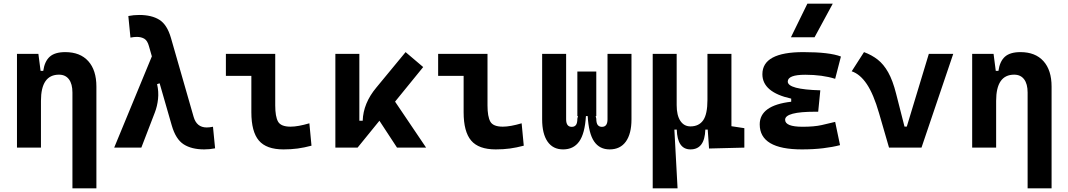

<svg xmlns="http://www.w3.org/2000/svg" viewBox="-20 -815 5899 1060"><path d="M73.7 0V-517.6H191.9L204.1 -423.8H218.8Q226.1 -476.1 254.4 -501.7Q282.7 -527.3 340.3 -527.3Q422.4 -527.3 467.3 -477.5Q512.2 -427.7 512.2 -336.9V224.6H379.9V-304.2Q379.9 -351.6 360.6 -377.2Q341.3 -402.8 305.7 -402.8Q206.1 -402.8 206.1 -258.3V0Z M610.4 0 818.4 -503.9 802.2 -560.5Q793.9 -590.8 776.9 -601.1Q759.8 -611.3 734.9 -611.3Q719.7 -611.3 700.2 -607.4L688.5 -726.6Q717.3 -732.4 748.5 -732.4Q817.4 -732.4 860.1 -705.6Q902.8 -678.7 923.8 -605.5L1048.8 -170.4Q1065.4 -111.3 1121.1 -111.3Q1136.2 -111.3 1155.8 -115.2L1167.5 3.9Q1138.7 9.8 1107.4 9.8Q1037.6 9.8 993.9 -18.3Q950.2 -46.4 928.2 -122.6L861.3 -355L847.2 -350.6Q856.9 -308.6 852.5 -268.3Q848.1 -228 835 -194.3L760.3 0Z M1544.9 9.8Q1450.7 9.8 1409.2 -39.1Q1367.7 -87.9 1367.7 -195.3V-396H1227.1V-517.6H1499.5V-232.9Q1499.5 -171.4 1515.1 -143.6Q1530.8 -115.7 1584 -115.7Q1625 -115.7 1688 -134.3L1699.7 -10.7Q1659.7 0 1623.3 4.9Q1586.9 9.8 1544.9 9.8Z M1831.5 0V-517.6H1963.9V-148.4H1982.4Q1985.4 -245.1 2057.6 -331.5L2219.2 -527.3L2316.4 -444.8L2161.1 -253.9L2332.5 0H2171.9L2074.7 -148.4L1954.1 0Z M2716.8 9.8Q2622.6 9.8 2581.1 -39.1Q2539.6 -87.9 2539.6 -195.3V-396H2398.9V-517.6H2671.4V-232.9Q2671.4 -171.4 2687 -143.6Q2702.6 -115.7 2755.9 -115.7Q2796.9 -115.7 2859.9 -134.3L2871.6 -10.7Q2831.5 0 2795.2 4.9Q2758.8 9.8 2716.8 9.8Z M3088.9 9.8Q3032.7 9.8 3002.9 -33.4Q2973.1 -76.7 2973.1 -156.2V-517.6H3105.5V-156.2Q3105.5 -114.7 3136.7 -114.7Q3151.9 -114.7 3159.7 -125Q3167.5 -135.3 3167.5 -159.7L3170.9 -174.3H3167.5V-419.9H3272V-174.3H3268.6L3272 -159.7Q3272 -135.3 3280 -125Q3288.1 -114.7 3303.2 -114.7Q3334 -114.7 3334 -156.2V-517.6H3466.3V-156.2Q3466.3 -76.7 3435.3 -33.4Q3404.3 9.8 3345.7 9.8Q3290 9.8 3260 -34.2Q3230 -78.1 3224.6 -174.3H3214.8Q3209 -77.6 3177.7 -33.9Q3146.5 9.8 3088.9 9.8Z M3583.5 224.6V-517.6H3715.8V-234.4Q3715.8 -178.2 3736.1 -147.7Q3756.3 -117.2 3792 -117.2Q3838.4 -117.2 3862.1 -150.9Q3885.7 -184.6 3885.7 -263.7V-517.6H4018.1V-118.2L4089.4 -107.4V0L3894.5 4.9L3887.2 -99.6H3874Q3870.6 9.8 3792 9.8Q3719.7 9.8 3716.3 -99.6H3703.1L3720.7 224.6Z M4407.2 9.8Q4174.3 9.8 4174.3 -128.4Q4174.3 -233.4 4348.1 -253.4V-270.5Q4189 -305.7 4189 -405.3Q4189 -527.3 4415 -527.3Q4559.6 -527.3 4622.6 -502.9L4590.8 -379.9Q4520 -402.3 4425.8 -402.3Q4329.1 -402.3 4329.1 -364.7Q4329.1 -321.3 4508.8 -316.4L4497.1 -198.2H4481.4Q4314.5 -198.2 4314.5 -153.8Q4314.5 -115.2 4411.1 -115.2Q4474.6 -115.2 4516.4 -124.5Q4558.1 -133.8 4590.8 -142.1L4617.7 -13.7Q4577.1 -2.9 4524.2 3.4Q4471.2 9.8 4407.2 9.8ZM4346.7 -609.4 4437.5 -794.9H4577.6L4477.1 -609.4Z M4888.2 0 4833 -190.4Q4802.7 -295.4 4765.6 -350.6Q4728.5 -405.8 4682.1 -421.4L4750 -527.3Q4792.5 -511.7 4825.4 -486.1Q4858.4 -460.4 4883.5 -415.8Q4908.7 -371.1 4927.2 -297.9L4973.6 -116.2H4986.3L5107.9 -517.6H5242.7L5067.4 0Z M5347.2 0V-517.6H5465.3L5477.5 -423.8H5492.2Q5499.5 -476.1 5527.8 -501.7Q5556.2 -527.3 5613.8 -527.3Q5695.8 -527.3 5740.7 -477.5Q5785.6 -427.7 5785.6 -336.9V224.6H5653.3V-304.2Q5653.3 -351.6 5634 -377.2Q5614.7 -402.8 5579.1 -402.8Q5479.5 -402.8 5479.5 -258.3V0Z"/></svg>

Font: Caskaydia Cove
Style: Bold
Weight: 700
Monospace: yes
Designer: Aaron Bell
Foundry: Saja Typeworks
Version: Version 4.300; ttfautohint (v1.8.3)